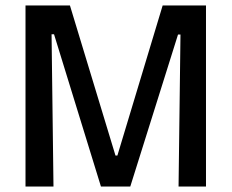

<svg xmlns="http://www.w3.org/2000/svg" viewBox="-20 -680 845 700"><path d="M73 0V-660H235L401 -113H408L573 -660H731V0H631L638 -554H629L455 0H348L177 -555H168L175 0Z"/></svg>

Font: Bricolage Grotesque SemiCondensed Medium
Style: Regular
Weight: 500
Width: 4
Designer: Mathieu Triay
Foundry: Atelier Triay
Version: Version 1.001;gftools[0.9.33.dev8+g029e19f]